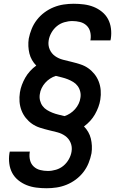

<svg xmlns="http://www.w3.org/2000/svg" viewBox="-20 -851 640 1022"><path d="M228 151Q200 151 173 147.5Q146 144 122 134.5Q98 125 77.5 108.5Q57 92 45 69.5Q33 47 29.5 20Q26 -7 30 -34L32 -44H139L138 -39Q135 -18 140 2Q145 22 159.5 35.5Q174 49 194 54Q214 59 235 59Q256 59 278 52.5Q300 46 317.5 31.5Q335 17 346.5 -3.5Q358 -24 361 -45Q365 -70 355.5 -92Q346 -114 327 -127.5Q308 -141 284.5 -147Q261 -153 238 -158.5Q215 -164 192 -171.5Q169 -179 150.5 -192Q132 -205 117.5 -223Q103 -241 94.5 -263Q86 -285 84 -309.5Q82 -334 86 -359Q89 -379 96.5 -399Q104 -419 114.5 -437.5Q125 -456 140 -472.5Q155 -489 173 -502Q160 -515 150.5 -531.5Q141 -548 136.5 -566.5Q132 -585 131 -605Q130 -625 133 -645Q138 -671 148.5 -697Q159 -723 176.5 -745.5Q194 -768 217 -785Q240 -802 266 -812.5Q292 -823 319 -827Q346 -831 372 -831Q400 -831 427 -827.5Q454 -824 478 -814.5Q502 -805 522.5 -788.5Q543 -772 555 -749.5Q567 -727 570.5 -700Q574 -673 570 -646L568 -636H461L462 -641Q465 -662 460 -682Q455 -702 440.5 -715.5Q426 -729 406 -734Q386 -739 365 -739Q344 -739 322 -732.5Q300 -726 282.5 -711.5Q265 -697 253.5 -676.5Q242 -656 239 -635Q235 -610 244.5 -588Q254 -566 273 -552.5Q292 -539 315.5 -533Q339 -527 362 -521.5Q385 -516 408 -508.5Q431 -501 449.5 -488Q468 -475 482.5 -457Q497 -439 505.5 -417Q514 -395 516 -370.5Q518 -346 514 -321Q511 -301 503.5 -281Q496 -261 485.5 -242.5Q475 -224 460 -207.5Q445 -191 427 -178Q440 -165 449.5 -148.5Q459 -132 463.5 -113.5Q468 -95 469 -75Q470 -55 467 -35Q462 -9 451.5 17Q441 43 423.5 65.5Q406 88 383 105Q360 122 334 132.5Q308 143 281 147Q254 151 228 151ZM323 -233Q339 -238 353.5 -247.5Q368 -257 379.5 -270Q391 -283 398.5 -298.5Q406 -314 408 -330Q411 -347 407 -363.5Q403 -380 393.5 -393Q384 -406 370 -414.5Q356 -423 341 -429Q326 -435 309.5 -439Q293 -443 277 -447Q261 -442 246.5 -432.5Q232 -423 220.5 -410Q209 -397 201.5 -381.5Q194 -366 192 -350Q189 -333 193 -316.5Q197 -300 206.5 -287Q216 -274 230 -265.5Q244 -257 259 -251Q274 -245 290.5 -241Q307 -237 323 -233Z"/></svg>

Font: Iosevka Semibold Extended
Style: Italic
Weight: 600
Width: 7
Italic angle: -9°
Monospace: yes
Designer: Belleve Invis
Foundry: Belleve Invis
Version: Version 32.5.0; ttfautohint (v1.8.4)